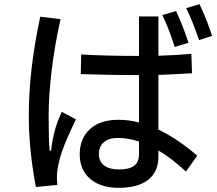

<svg xmlns="http://www.w3.org/2000/svg" viewBox="-20 -860 1040 920"><path d="M936 -840Q972 -765 996 -688L934 -668Q900 -766 872 -821ZM817 -635Q793 -714 758 -788L824 -807Q862 -722 883 -655ZM739 -239Q830 -196 925 -114L871 -38Q801 -103 739 -139V-109Q739 -37 690 1.5Q641 40 549 40Q462 40 412 -3Q362 -46 362 -120Q362 -196 410.5 -241Q459 -286 548 -286Q598 -286 646 -273V-500Q515 -500 367 -505L369 -599Q489 -592 646 -592V-781H739V-593Q818 -595 897 -602L900 -509Q794 -503 739 -501ZM344 -288Q298 -194 277.5 -135Q257 -76 253 -26Q252 -1 255 26L152 36Q118 -142 118 -307Q118 -527 173 -780L270 -768Q242 -643 227.5 -521.5Q213 -400 213 -302Q213 -188 218 -138H225Q230 -186 241 -229Q252 -272 276 -324ZM646 -182Q593 -199 545 -199Q501 -199 477.5 -178.5Q454 -158 454 -122Q454 -86 479 -67Q504 -48 550 -48Q599 -48 622.5 -65.5Q646 -83 646 -122Z"/></svg>

Font: IBM Plex Sans JP Medium
Style: Regular
Weight: 500
Designer: Mike Abbink; Paul van der Laan; Pieter van Rosmalen; Wujin Sim; Yejin Wi; Jinhee Kim; Boomi Park; Yona Kim; Kichan Ma
Foundry: Sandoll Inc.
Version: Version 1.001